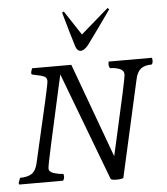

<svg xmlns="http://www.w3.org/2000/svg" viewBox="-90 -961 896 1033"><g transform="rotate(-5 358.5 -444.0)"><path d="M217.3 -22Q217.3 -24.9 216.6 -29.3Q215.8 -33.7 215.3 -36.1Q189 -37.6 163.3 -45.7Q137.7 -53.7 137.7 -72.3Q137.7 -85.9 163.6 -203.9Q189.5 -321.8 231.9 -512.7L245.1 -570.8L465.3 11.2Q468.3 19.5 498 19.5Q519.5 19.5 534.2 14.6L651.9 -510.7Q660.2 -548.3 680.4 -564.7Q700.7 -581.1 739.3 -581.1Q746.1 -587.9 746.1 -602.5L744.6 -617.2H509.8L508.3 -602.5Q508.3 -587.9 515.1 -581.1Q542.5 -581.1 565.9 -572Q589.4 -563 589.4 -540.5Q589.4 -520.5 514.2 -189.5Q501 -133.8 495.6 -107.4L308.6 -617.2H96.7Q89.8 -602.1 89.8 -588.9Q89.8 -585 95.9 -583Q102.1 -581.1 116.2 -578.6Q142.6 -574.2 157.7 -567.1Q172.9 -560.1 172.9 -542Q172.9 -529.3 151.9 -436.3Q130.9 -343.3 92.3 -176.8L75.7 -104.5Q66.9 -65.9 44.4 -50.8Q22 -35.6 -19 -35.6L-29.3 -8.3L-25.9 1L-25.4 0H209.5Q217.3 -7.8 217.3 -22ZM338.4 -713.9Q347.2 -688 365.7 -688Q376 -688 387.2 -696Q398.4 -704.1 407.7 -715.8Q428.2 -743.7 471.4 -803.7Q514.6 -863.8 537.6 -897L529.3 -904.8L379.9 -774.9L293 -906.7L283.7 -900.9Q292.5 -868.7 313.2 -797.6Q334 -726.6 338.4 -713.9Z"/></g></svg>

Font: Radley
Style: Italic
Weight: 400
Italic angle: -12°
Designer: Vernon Adams
Foundry: Vernon Adams
Version: Version 1.003; ttfautohint (v1.6)